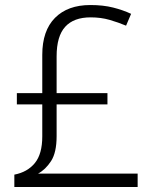

<svg xmlns="http://www.w3.org/2000/svg" viewBox="-20 -743 611 763"><path d="M339 -723Q390 -723 429.5 -713Q469 -703 501 -688L481 -641Q450 -654 415.5 -664Q381 -674 340 -674Q273 -674 239 -636.5Q205 -599 205 -519V-373H407V-328H205V-202Q205 -137 183 -103Q161 -69 131 -53H527V0H37V-49Q89 -59 118.5 -95Q148 -131 148 -201V-328H47V-373H148V-525Q148 -621 198.5 -672Q249 -723 339 -723Z"/></svg>

Font: Noto Sans Lao Looped Light
Style: Regular
Weight: 300
Designer: Mark Frömberg, Ben Mitchell
Foundry: The Fontpad Ltd
Version: Version 1.002; ttfautohint (v1.8.4.7-5d5b)